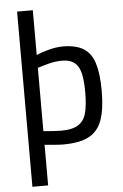

<svg xmlns="http://www.w3.org/2000/svg" viewBox="-61 -759 653 1022"><g transform="rotate(-5 265.0 -248.0)"><path d="M70 220V-716H154V-477Q179 -488 219.5 -499Q260 -510 297 -510Q365 -510 406 -485Q447 -460 464.5 -404Q482 -348 482 -257Q482 -159 461 -100.5Q440 -42 390 -16Q340 10 254 10Q233 10 203.5 7.5Q174 5 154 3V220ZM247 -64Q310 -64 341.5 -85Q373 -106 383.5 -148.5Q394 -191 394 -257Q394 -320 384.5 -359Q375 -398 351 -416.5Q327 -435 286 -435Q251 -435 214 -425.5Q177 -416 154 -408V-70Q175 -68 202.5 -66Q230 -64 247 -64Z"/></g></svg>

Font: Cairo Medium
Style: Regular
Weight: 500
Designer: Mohamed Gaber, Accademia di Belle Arti di Urbino
Foundry: Kief Type Foundry, Accademia di Belle Arti di Urbino
Version: Version 3.117